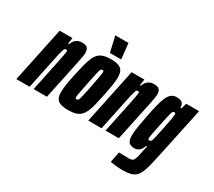

<svg xmlns="http://www.w3.org/2000/svg" viewBox="-182 -1017 1719 1540"><g transform="rotate(30 678.0 -247.0)"><path d="M-21 0 86 -510H204L196 -453H204Q215 -482 230.5 -496Q246 -510 261.5 -514Q277 -518 289 -518Q313 -518 327 -512Q341 -506 347.5 -492Q354 -478 354 -455Q354 -448 350.5 -425Q347 -402 341 -374L262 0H139L198 -282Q209 -334 213 -359Q217 -384 218 -394Q218 -399 216.5 -401.5Q215 -404 211.5 -404.5Q208 -405 203 -405Q198 -405 194 -401.5Q190 -398 185 -383.5Q180 -369 172.5 -336Q165 -303 153 -244L102 0Z M462 8Q418 8 391.5 -1Q365 -10 353 -31.5Q341 -53 341 -89Q341 -118 347 -159Q353 -200 365 -255Q378 -316 389.5 -361Q401 -406 414 -436Q427 -466 445.5 -484Q464 -502 491 -510Q518 -518 557 -518Q601 -518 627.5 -508.5Q654 -499 666 -477Q678 -455 678 -416Q678 -388 672 -348.5Q666 -309 655 -255Q642 -194 631.5 -149Q621 -104 607.5 -74Q594 -44 575.5 -26Q557 -8 529.5 0Q502 8 462 8ZM478 -101Q483 -101 487 -102.5Q491 -104 495 -111.5Q499 -119 503.5 -135.5Q508 -152 514 -181Q520 -210 529 -255Q541 -317 547 -349Q553 -381 553 -394Q553 -402 551.5 -405Q550 -408 547.5 -408.5Q545 -409 541 -409Q534 -409 529.5 -406Q525 -403 520.5 -389Q516 -375 509 -343.5Q502 -312 491 -255Q479 -193 472.5 -161Q466 -129 466 -116Q466 -109 467.5 -106Q469 -103 472 -102Q475 -101 478 -101ZM524 -557 492 -696V-701H613L628 -562V-557Z M645 0 752 -510H870L862 -453H870Q881 -482 896.5 -496Q912 -510 927.5 -514Q943 -518 955 -518Q979 -518 993 -512Q1007 -506 1013.5 -492Q1020 -478 1020 -455Q1020 -448 1016.5 -425Q1013 -402 1007 -374L928 0H805L864 -282Q875 -334 879 -359Q883 -384 884 -394Q884 -399 882.5 -401.5Q881 -404 877.5 -404.5Q874 -405 869 -405Q864 -405 860 -401.5Q856 -398 851 -383.5Q846 -369 838.5 -336Q831 -303 819 -244L768 0Z M1080 207Q1060 207 1039 205.5Q1018 204 999.5 201Q981 198 967 196L986 98Q1001 98 1019.5 98.5Q1038 99 1053.5 99.5Q1069 100 1075 100Q1093 100 1104 96.5Q1115 93 1122 81.5Q1129 70 1135 46Q1141 22 1149 -18Q1151 -28 1153 -37Q1155 -46 1157 -56H1148Q1142 -34 1130 -19.5Q1118 -5 1104 1.5Q1090 8 1076 8Q1053 8 1037.5 0.5Q1022 -7 1014.5 -24.5Q1007 -42 1007 -72Q1007 -104 1014 -148.5Q1021 -193 1033 -256Q1047 -328 1059.5 -378Q1072 -428 1086.5 -459Q1101 -490 1120.5 -504Q1140 -518 1168 -518Q1194 -518 1208 -510.5Q1222 -503 1228 -489.5Q1234 -476 1234 -458H1243L1258 -510H1377L1282 -63Q1268 4 1256.5 50.5Q1245 97 1232 128Q1219 159 1200 176Q1181 193 1152 200Q1123 207 1080 207ZM1148 -107Q1153 -107 1157.5 -108.5Q1162 -110 1166 -116.5Q1170 -123 1173 -137Q1176 -147 1181.5 -172.5Q1187 -198 1194 -230.5Q1201 -263 1207.5 -295.5Q1214 -328 1218 -353.5Q1222 -379 1222 -389Q1222 -399 1220 -401Q1218 -403 1209 -403Q1203 -403 1198.5 -400Q1194 -397 1189.5 -383.5Q1185 -370 1178.5 -340Q1172 -310 1160 -255Q1147 -193 1141.5 -162Q1136 -131 1136 -119Q1136 -113 1137.5 -110.5Q1139 -108 1142 -107.5Q1145 -107 1148 -107Z"/></g></svg>

Font: Saira UltraCondensed Black
Style: Italic
Weight: 900
Width: 1
Italic angle: -12°
Designer: Hector Gatti with collaboration of the Omnibus-Type team
Foundry: Omnibus-Type
Version: Version 1.101